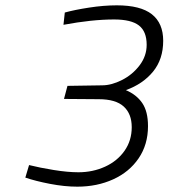

<svg xmlns="http://www.w3.org/2000/svg" viewBox="-20 -690 632 720"><path d="M75 -24 89 -71Q129 -61 181.5 -52.5Q234 -44 274 -44Q328 -44 374 -65Q420 -86 447 -124.5Q474 -163 474 -213Q474 -263 444 -290.5Q414 -318 350 -318L220 -319L233 -368L363 -370Q398 -370 437.5 -390Q477 -410 503.5 -445Q530 -480 530 -522Q530 -572 501 -594.5Q472 -617 408 -617Q325 -617 218 -597L223 -643Q259 -653 314 -661.5Q369 -670 418 -670Q507 -670 549.5 -636.5Q592 -603 592 -537Q592 -468 554 -421.5Q516 -375 452 -352Q492 -335 513.5 -303.5Q535 -272 535 -217Q535 -148 500 -96.5Q465 -45 404.5 -17.5Q344 10 270 10Q222 10 167.5 -0.5Q113 -11 75 -24Z"/></svg>

Font: Cairo Light
Style: Italic
Weight: 300
Italic angle: -13°
Designer: Mohamed Gaber, Accademia di Belle Arti di Urbino and others
Foundry: Kief Type Foundry, Accademia di Belle Arti di Urbino and others
Version: Version 3.011